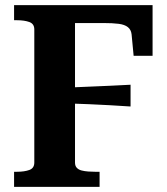

<svg xmlns="http://www.w3.org/2000/svg" viewBox="-20 -730 651 750"><path d="M273 -640V-95Q273 -82 280 -74.5Q287 -67 299 -64Q311 -61 325 -60Q339 -59 352 -59H369V0H35V-59H46Q75 -59 94.5 -66Q114 -73 114 -95V-615Q114 -637 94.5 -644Q75 -651 46 -651H35V-710H576V-512H502L494 -596Q492 -614 479.5 -624Q467 -634 443.5 -637Q420 -640 384 -640ZM245 -388Q287 -390 328 -391.5Q369 -393 409.5 -395Q450 -397 490 -399V-314Q450 -317 409 -319Q368 -321 327.5 -323Q287 -325 245 -326Z"/></svg>

Font: Roboto Serif 28pt SemiBold
Style: Regular
Weight: 600
Designer: Greg Gazdowicz
Foundry: Commercial Type
Version: Version 1.008